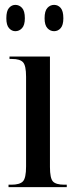

<svg xmlns="http://www.w3.org/2000/svg" viewBox="-20 -768 308 788"><path d="M15 0V-10H27Q61 -10 74 -23.5Q87 -37 87 -85V-453Q87 -499 74.5 -512.5Q62 -526 30 -526H19V-536H185V-83Q185 -36 197.5 -23Q210 -10 244 -10H254V0ZM202 -640Q186 -640 174.5 -652.5Q163 -665 163 -693Q163 -723 174.5 -735.5Q186 -748 202 -748Q218 -748 229 -735.5Q240 -723 240 -693Q240 -665 229 -652.5Q218 -640 202 -640ZM43 -640Q28 -640 17 -652.5Q6 -665 6 -693Q6 -723 17 -735.5Q28 -748 43 -748Q59 -748 70.5 -735.5Q82 -723 82 -693Q82 -665 70.5 -652.5Q59 -640 43 -640Z"/></svg>

Font: Noto Serif Display ExtraCondensed Medium
Style: Regular
Weight: 500
Width: 2
Designer: Monotype Design Team
Foundry: Monotype Imaging Inc.
Version: Version 2.009